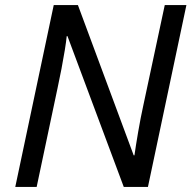

<svg xmlns="http://www.w3.org/2000/svg" viewBox="-20 -734 752 754"><path d="M40 0 191 -714H286L505 -124H508Q513 -160 522.5 -215.5Q532 -271 543 -321L627 -714H712L561 0H466L245 -592H242Q240 -571 234.5 -537Q229 -503 221.5 -464Q214 -425 206 -388L124 0Z"/></svg>

Font: Noto Sans
Style: Italic
Weight: 400
Italic angle: -12°
Designer: Monotype Design Team
Foundry: Monotype Imaging Inc.
Version: Version 2.013; ttfautohint (v1.8.4.7-5d5b)